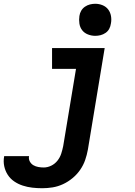

<svg xmlns="http://www.w3.org/2000/svg" viewBox="-95 -775 715 1018"><path d="M129 223Q102 223 76 220Q50 217 25.5 209Q1 201 -19.5 187Q-40 173 -53.5 152.5Q-67 132 -72.5 106.5Q-78 81 -73 54V53H59Q56 68 63 81Q70 94 82 101Q94 108 108.5 110.5Q123 113 137 113Q157 113 176.5 103.5Q196 94 209.5 77Q223 60 229.5 40Q236 20 240 0L308 -410H181V-520H460L371 18Q366 46 356.5 73.5Q347 101 330 125.5Q313 150 289.5 169.5Q266 189 239 201.5Q212 214 184 218.5Q156 223 129 223ZM410 -585Q390 -585 371 -592.5Q352 -600 340.5 -615Q329 -630 326 -650Q323 -670 326 -690Q328 -705 335.5 -718Q343 -731 355.5 -739.5Q368 -748 382 -751.5Q396 -755 410 -755Q430 -755 448.5 -747.5Q467 -740 478.5 -725Q490 -710 493.5 -690Q497 -670 493 -650Q491 -635 484 -622Q477 -609 464.5 -600.5Q452 -592 438 -588.5Q424 -585 410 -585Z"/></svg>

Font: Iosevka XBd Ex Obl
Style: Regular
Weight: 800
Width: 7
Italic angle: -9°
Monospace: yes
Designer: Belleve Invis
Foundry: Belleve Invis
Version: Version 32.5.0; ttfautohint (v1.8.4)